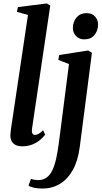

<svg xmlns="http://www.w3.org/2000/svg" viewBox="-20 -837 590 1112"><path d="M165 -88.5Q163 -71.5 168 -63.5Q173 -55.5 182 -55.5Q191 -55.5 202 -61Q213 -66.5 229.5 -82.5L241.5 -57Q232 -44 214 -28.2Q196 -12.5 169.5 -1Q143 10.5 108 10.5Q89.5 10.5 74 4.2Q58.5 -2 49.2 -16.2Q40 -30.5 40 -53Q40 -58 40.8 -65.2Q41.5 -72.5 42.5 -81Q43.5 -89.5 44.5 -96.5L142 -750.5L77.5 -768.5L84 -796L251.5 -817L271 -804.5ZM442 13.5Q431.5 94.5 401.5 148Q371.5 201.5 326.5 228.2Q281.5 255 225.5 255Q200.5 255 178.5 250.5Q156.5 246 145 238L159.5 199Q167 202 179.2 204Q191.5 206 201.5 206Q230.5 206 250.5 191Q270.5 176 283.8 147.8Q297 119.5 305.8 79.5Q314.5 39.5 321 -10.5L379.5 -466L317.5 -490L323 -518.5L490.5 -544.5L512.5 -531.5ZM467.5 -609Q438 -609 419.8 -629Q401.5 -649 402 -676.5Q403 -712.5 424.2 -736.8Q445.5 -761 481 -761Q513.5 -761 530.8 -741Q548 -721 548 -695Q547.5 -658.5 526.8 -633.8Q506 -609 467.5 -609Z"/></svg>

Font: Merriweather 72pt SemiBold
Style: Italic
Weight: 600
Italic angle: -7.8°
Version: Version 2.101